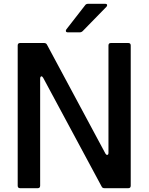

<svg xmlns="http://www.w3.org/2000/svg" viewBox="-20 -989 781 1009"><path d="M86 0Q73 0 73 -13V-750Q73 -763 86 -763H211Q223 -763 227 -754L534 -182Q538 -175 543 -175Q550 -175 550 -186V-750Q550 -763 563 -763H654Q667 -763 667 -750V-13Q667 0 654 0H529Q518 0 514 -9L207 -580Q202 -588 198 -588Q195 -588 193 -584.5Q191 -581 191 -576V-13Q191 0 178 0ZM337 -819Q326 -819 326 -827Q326 -831 329 -835L427 -961Q432 -969 443 -969H532Q543 -969 543 -962Q543 -957 539 -953L415 -826Q408 -819 399 -819Z"/></svg>

Font: Open Sauce Two Medium
Style: Regular
Weight: 500
Designer: Alfredo Marco Pradil
Foundry: Creative Sauce Fz LLC
Version: Version 1.477